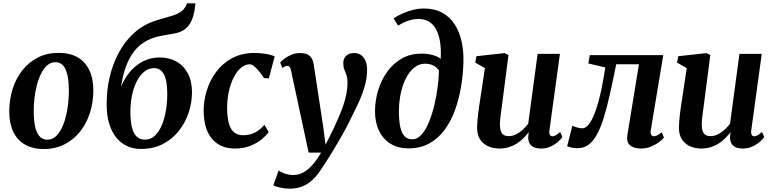

<svg xmlns="http://www.w3.org/2000/svg" viewBox="-20 -882 4644 1153"><path d="M331 -564.5Q398.5 -564.5 444.8 -538.5Q491 -512.5 515.5 -462.5Q540 -412.5 540.5 -340Q540.5 -269.5 520.5 -205.8Q500.5 -142 462 -93Q423.5 -44 368 -15.5Q312.5 13 243 13Q177.5 13 131 -13.2Q84.5 -39.5 60.2 -89.5Q36 -139.5 35.5 -211Q35.5 -282.5 55.5 -346.5Q75.5 -410.5 114 -459.5Q152.5 -508.5 207.2 -536.5Q262 -564.5 331 -564.5ZM313 -508.5Q285 -508.5 263.8 -490Q242.5 -471.5 227 -440.5Q211.5 -409.5 201.5 -371Q191.5 -332.5 186.8 -292Q182 -251.5 182.5 -214Q183 -151 193 -113.5Q203 -76 221.2 -59.5Q239.5 -43 264 -43Q292 -43 313 -61.2Q334 -79.5 349.5 -110.5Q365 -141.5 374.8 -180Q384.5 -218.5 389.2 -259.2Q394 -300 393.5 -338Q393 -401 383.2 -438.2Q373.5 -475.5 355.8 -492Q338 -508.5 313 -508.5Z M1154 -862 1148 -819Q1141.5 -781.5 1128.2 -753.8Q1115 -726 1092 -707.8Q1069 -689.5 1031 -681.5Q1021 -679.5 1009.2 -677.5Q997.5 -675.5 985 -673.5Q965 -670 941.5 -665.5Q918 -661 893.5 -652.2Q869 -643.5 845.5 -628Q813 -608.5 785.2 -573.2Q757.5 -538 737.5 -485.5Q717.5 -433 707 -361Q725.5 -408.5 758.5 -448.5Q791.5 -488.5 837.2 -512.8Q883 -537 939.5 -537Q996 -537 1039.8 -512.2Q1083.5 -487.5 1108.2 -440.8Q1133 -394 1133 -328Q1133 -268.5 1113.8 -208.5Q1094.5 -148.5 1056 -98.5Q1017.5 -48.5 959.8 -18Q902 12.5 825 12.5Q780 12.5 742.8 -5Q705.5 -22.5 678 -56.2Q650.5 -90 635.5 -140Q620.5 -190 620.5 -255Q620.5 -341.5 637.5 -414.8Q654.5 -488 683.8 -547Q713 -606 751.2 -649.5Q789.5 -693 831.5 -719.5Q864 -740 896.8 -751.8Q929.5 -763.5 960.2 -771.8Q991 -780 1017.5 -788.5Q1044 -797 1064.5 -810.5Q1085 -824 1096.5 -846.5L1103 -862ZM905.5 -473Q872 -473 845.5 -451Q819 -429 800.2 -391.5Q781.5 -354 772 -305.8Q762.5 -257.5 763 -204.5Q763.5 -153.5 772.2 -117.5Q781 -81.5 800 -62.5Q819 -43.5 850 -43.5Q886.5 -43.5 912.2 -69.2Q938 -95 954.2 -136.5Q970.5 -178 977.8 -227.5Q985 -277 984.5 -324Q983.5 -402.5 963.2 -437.8Q943 -473 905.5 -473Z M1388.5 10Q1303.5 10 1253.8 -47.8Q1204 -105.5 1203 -214.5Q1202.5 -275.5 1221.2 -337Q1240 -398.5 1278 -450Q1316 -501.5 1374 -532.8Q1432 -564 1509 -564Q1538 -564 1572 -559Q1606 -554 1629.5 -543.5L1594.5 -411L1565.5 -413Q1554 -431 1538.8 -450.2Q1523.5 -469.5 1508.2 -482.8Q1493 -496 1480 -496Q1453.5 -496 1428.8 -476.2Q1404 -456.5 1384.8 -419.8Q1365.5 -383 1354.2 -332.8Q1343 -282.5 1344 -221.5Q1345.5 -168.5 1356.2 -135Q1367 -101.5 1387.8 -85.8Q1408.5 -70 1439 -70Q1469.5 -70 1492.8 -78.2Q1516 -86.5 1534.2 -100.5Q1552.5 -114.5 1568 -132L1593.5 -89Q1580 -69.5 1552.5 -46.2Q1525 -23 1484 -6.5Q1443 10 1388.5 10Z M1728 -457Q1724.5 -474 1719.2 -480.2Q1714 -486.5 1706.5 -486.5Q1699 -486.5 1691.8 -483.2Q1684.5 -480 1676 -473L1662.5 -506Q1667.5 -513 1684.5 -526.8Q1701.5 -540.5 1726.5 -552Q1751.5 -563.5 1781 -563.5Q1808.5 -563.5 1825.5 -555.5Q1842.5 -547.5 1851.5 -532Q1860.5 -516.5 1864 -494.5Q1871 -448.5 1878.2 -401.5Q1885.5 -354.5 1892.5 -307.5Q1899.5 -260.5 1906.8 -213.8Q1914 -167 1921 -120.5L1935 -13L1981.5 -106Q1999.5 -144 2015 -180.2Q2030.5 -216.5 2042.2 -251.2Q2054 -286 2060.5 -319.8Q2067 -353.5 2067 -385.5Q2067 -413.5 2060.8 -430.8Q2054.5 -448 2048 -463.8Q2041.5 -479.5 2041.5 -503.5Q2041.5 -530 2058.5 -546.8Q2075.5 -563.5 2106.5 -563.5Q2132.5 -563.5 2149.8 -550Q2167 -536.5 2175.8 -514.2Q2184.5 -492 2184.5 -467Q2184.5 -415.5 2171.2 -367.8Q2158 -320 2137.2 -274.2Q2116.5 -228.5 2092.5 -181.5Q2078 -150.5 2059.8 -116.2Q2041.5 -82 2021.8 -47.8Q2002 -13.5 1982.8 18.2Q1963.5 50 1946.5 77Q1929.5 104 1916 123.5Q1888 169 1858 197Q1828 225 1793.8 238Q1759.5 251 1718.5 251Q1691.5 251 1662 244.5Q1632.5 238 1621.5 230.5L1653.5 141.5Q1663.5 150.5 1688.8 159.8Q1714 169 1741.5 169Q1771 169 1798.8 155Q1826.5 141 1853.5 111.2Q1880.5 81.5 1908.5 34.5H1833.5Z M2432.5 9Q2370.5 9 2325.8 -18.5Q2281 -46 2256.5 -96Q2232 -146 2232 -213.5Q2232 -277.5 2250.8 -339.2Q2269.5 -401 2305.2 -451Q2341 -501 2392.8 -530.5Q2444.5 -560 2511 -560Q2548.5 -560 2580.8 -550.8Q2613 -541.5 2626.5 -528Q2630 -594 2621 -640Q2612 -686 2594 -714.2Q2576 -742.5 2550.5 -755.2Q2525 -768 2494.5 -768Q2463 -768 2434.5 -758.8Q2406 -749.5 2370.5 -728L2343.5 -772Q2371.5 -790 2402 -803.2Q2432.5 -816.5 2463.8 -823.8Q2495 -831 2524 -831Q2589.5 -831 2635.8 -805.5Q2682 -780 2710.8 -735.2Q2739.5 -690.5 2752.2 -631.8Q2765 -573 2763 -506.5Q2761 -435.5 2749 -362.8Q2737 -290 2713.2 -223.2Q2689.5 -156.5 2651.5 -104.2Q2613.5 -52 2559.5 -21.5Q2505.5 9 2432.5 9ZM2455.5 -45.5Q2487 -45.5 2512.5 -74.8Q2538 -104 2557 -151.2Q2576 -198.5 2589 -254Q2602 -309.5 2608.8 -363.5Q2615.5 -417.5 2616 -458.5Q2604.5 -475 2591 -483.8Q2577.5 -492.5 2562.8 -496Q2548 -499.5 2533 -499.5Q2503.5 -499.5 2479 -484Q2454.5 -468.5 2435.2 -441Q2416 -413.5 2402.8 -377.2Q2389.5 -341 2382.5 -299.8Q2375.5 -258.5 2375.5 -216Q2375.5 -156 2384 -118.2Q2392.5 -80.5 2410.2 -63Q2428 -45.5 2455.5 -45.5Z M2978 10Q2946 10 2915.8 -2Q2885.5 -14 2865.5 -41.2Q2845.5 -68.5 2845 -115Q2845 -132.5 2846.8 -153.5Q2848.5 -174.5 2851.2 -197.8Q2854 -221 2857.5 -244.8Q2861 -268.5 2864.5 -290.5L2892 -473L2834 -506L2841 -544.5L3010.5 -563L3033.5 -551.5L2999.5 -288.5Q2997 -267 2994 -245.5Q2991 -224 2988.2 -203.8Q2985.5 -183.5 2983.8 -166.2Q2982 -149 2982 -136Q2982 -109.5 2988 -93.8Q2994 -78 3005.8 -71.2Q3017.5 -64.5 3035.5 -64.5Q3057.5 -64.5 3079 -75.2Q3100.5 -86 3119.2 -103.2Q3138 -120.5 3152 -139L3208.5 -558.5H3342.5L3279.5 -100Q3277 -81 3282.2 -72.2Q3287.5 -63.5 3297.5 -63.5Q3306.5 -63.5 3316.5 -69Q3326.5 -74.5 3344 -89L3357.5 -59Q3352 -50.5 3334.8 -34Q3317.5 -17.5 3290.2 -3.8Q3263 10 3228.5 10Q3191.5 10 3173.2 -5.5Q3155 -21 3152.5 -46.5Q3152 -49.5 3152 -54Q3152 -58.5 3152.5 -63.8Q3153 -69 3153.8 -74.8Q3154.5 -80.5 3155 -85.5L3153.5 -86.5Q3140 -69 3123 -51.8Q3106 -34.5 3084.2 -20.5Q3062.5 -6.5 3036.2 1.8Q3010 10 2978 10Z M3888 -99.5Q3885 -77.5 3892 -70.5Q3899 -63.5 3906 -63.5Q3914.5 -63.5 3925.8 -68.8Q3937 -74 3953.5 -87L3967.5 -56.5Q3958.5 -44.5 3937.8 -28.8Q3917 -13 3889 -1.5Q3861 10 3828.5 10Q3785.5 10 3763 -10.2Q3740.5 -30.5 3747.5 -70.5L3817 -496H3680.5Q3660.5 -396 3642.2 -314.8Q3624 -233.5 3604.8 -172.2Q3585.5 -111 3562.5 -70.5Q3541 -32.5 3513.5 -12.2Q3486 8 3447.5 8Q3429 8 3410.2 3.8Q3391.5 -0.5 3386 -4L3417 -127Q3421.5 -125 3431 -121.2Q3440.5 -117.5 3452.8 -114.5Q3465 -111.5 3476 -111.5Q3492 -111.5 3506.2 -124.8Q3520.5 -138 3532.5 -160.8Q3544.5 -183.5 3555 -212.2Q3565.5 -241 3574 -272.5Q3585 -313 3593.2 -353.5Q3601.5 -394 3607 -426.8Q3612.5 -459.5 3615 -477L3513 -501L3522 -551H3963Z M4190 10Q4158 10 4127.8 -2Q4097.5 -14 4077.5 -41.2Q4057.5 -68.5 4057 -115Q4057 -132.5 4058.8 -153.5Q4060.5 -174.5 4063.2 -197.8Q4066 -221 4069.5 -244.8Q4073 -268.5 4076.5 -290.5L4104 -473L4046 -506L4053 -544.5L4222.5 -563L4245.5 -551.5L4211.5 -288.5Q4209 -267 4206 -245.5Q4203 -224 4200.2 -203.8Q4197.5 -183.5 4195.8 -166.2Q4194 -149 4194 -136Q4194 -109.5 4200 -93.8Q4206 -78 4217.8 -71.2Q4229.5 -64.5 4247.5 -64.5Q4269.5 -64.5 4291 -75.2Q4312.5 -86 4331.2 -103.2Q4350 -120.5 4364 -139L4420.5 -558.5H4554.5L4491.5 -100Q4489 -81 4494.2 -72.2Q4499.5 -63.5 4509.5 -63.5Q4518.5 -63.5 4528.5 -69Q4538.5 -74.5 4556 -89L4569.5 -59Q4564 -50.5 4546.8 -34Q4529.5 -17.5 4502.2 -3.8Q4475 10 4440.5 10Q4403.5 10 4385.2 -5.5Q4367 -21 4364.5 -46.5Q4364 -49.5 4364 -54Q4364 -58.5 4364.5 -63.8Q4365 -69 4365.8 -74.8Q4366.5 -80.5 4367 -85.5L4365.5 -86.5Q4352 -69 4335 -51.8Q4318 -34.5 4296.2 -20.5Q4274.5 -6.5 4248.2 1.8Q4222 10 4190 10Z"/></svg>

Font: Merriweather 28pt
Style: Bold Italic
Weight: 700
Italic angle: -7.8°
Version: Version 2.101